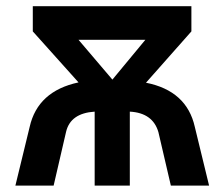

<svg xmlns="http://www.w3.org/2000/svg" viewBox="-20 -583 704 603"><path d="M28.3 0 73.2 -184.6Q98.6 -296.9 226.6 -324.2L83 -484.4V-563.5H581.1V-484.4L438.5 -323.2Q566.4 -297.9 591.8 -184.6L636.7 0H516.6L477.5 -168Q460 -228.5 387.7 -232.4V0H277.3V-232.4Q201.2 -227.5 187.5 -168.9L148.4 0ZM226.6 -458 333 -333 436.5 -458Z"/></svg>

Font: Gothic A1
Style: Bold
Weight: 700
Version: Version 2.50